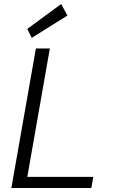

<svg xmlns="http://www.w3.org/2000/svg" viewBox="-20 -943 566 963"><path d="M37 0 160 -700H230L117 -56H448L438 0ZM139 -753 117 -798 287 -923 318 -865Z"/></svg>

Font: DM Sans 11pt Light
Style: Italic
Weight: 300
Italic angle: -10°
Version: Version 4.004;gftools[0.9.30]